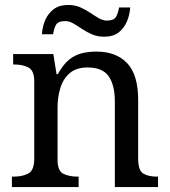

<svg xmlns="http://www.w3.org/2000/svg" viewBox="-20 -754 685 774"><path d="M28 0V-42H36Q70 -42 94 -54.5Q118 -67 118 -114V-426Q118 -470 94.5 -482Q71 -494 38 -494H33V-536H195L208 -455H213Q234 -493 257.5 -512.5Q281 -532 309 -539Q337 -546 369 -546Q448 -546 492.5 -499.5Q537 -453 537 -350V-114Q537 -67 557.5 -54.5Q578 -42 612 -42H617V0H443V-345Q443 -410 418.5 -446Q394 -482 333 -482Q288 -482 261.5 -459.5Q235 -437 223.5 -400Q212 -363 212 -320V-109Q212 -65 235.5 -53.5Q259 -42 292 -42H297V0ZM400 -606Q373 -606 351 -615.5Q329 -625 310.5 -637.5Q292 -650 275.5 -659.5Q259 -669 243 -669Q213 -669 205 -652.5Q197 -636 194 -616H149Q151 -647 162.5 -673.5Q174 -700 196.5 -717Q219 -734 255 -734Q282 -734 303.5 -724.5Q325 -715 343.5 -702.5Q362 -690 378.5 -680.5Q395 -671 411 -671Q440 -671 448.5 -687.5Q457 -704 460 -724H505Q503 -694 491.5 -667Q480 -640 458 -623Q436 -606 400 -606Z"/></svg>

Font: Noto Serif Vithkuqi
Style: Regular
Weight: 400
Version: Version 1.005